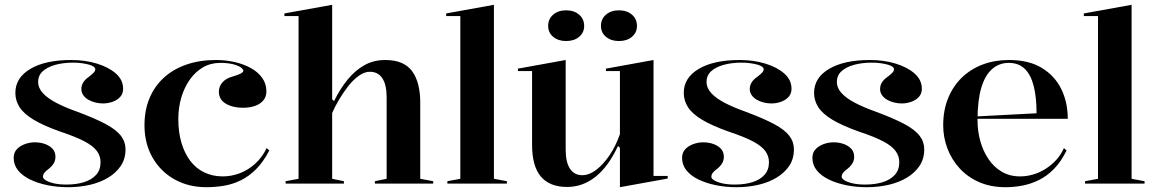

<svg xmlns="http://www.w3.org/2000/svg" viewBox="-20 -765 4817 800"><path d="M264 15Q218 15 177 6.5Q136 -2 104.5 -17.5Q73 -33 55 -55.5Q37 -78 37 -107Q37 -129 50 -143Q63 -157 83.5 -164.5Q104 -172 125 -172Q148 -172 167.5 -165Q187 -158 199 -145Q211 -132 211 -112Q211 -98 205 -86.5Q199 -75 186 -64Q170 -52 164.5 -44.5Q159 -37 159 -28Q159 -21 171 -13.5Q183 -6 205 -1Q227 4 257 4Q298 4 330 -6Q362 -16 380.5 -36.5Q399 -57 399 -89Q399 -115 383.5 -136Q368 -157 332 -176Q296 -195 233 -216Q162 -241 120.5 -266Q79 -291 61.5 -318.5Q44 -346 44 -378Q44 -441 106.5 -478Q169 -515 277 -515Q335 -515 384 -500Q433 -485 463 -458.5Q493 -432 493 -395Q493 -375 481 -361.5Q469 -348 449.5 -341Q430 -334 409 -334Q393 -334 377 -338Q361 -342 348 -349.5Q335 -357 327 -368.5Q319 -380 319 -394Q319 -423 349 -444Q365 -456 371 -463Q377 -470 377 -477Q377 -482 370.5 -487Q364 -492 351.5 -495.5Q339 -499 322 -501.5Q305 -504 285 -504Q244 -504 211 -495Q178 -486 158.5 -468.5Q139 -451 139 -424Q139 -398 159 -376.5Q179 -355 215.5 -336Q252 -317 303 -299Q378 -271 421.5 -247.5Q465 -224 484 -199Q503 -174 503 -143Q503 -103 483.5 -74Q464 -45 431 -25Q398 -5 355 5Q312 15 264 15Z M840 15Q765 15 706.5 -18Q648 -51 615 -109.5Q582 -168 582 -243Q582 -306 603 -356Q624 -406 663 -441.5Q702 -477 757 -496Q812 -515 880 -515Q920 -515 957.5 -506.5Q995 -498 1025 -481.5Q1055 -465 1072.5 -440.5Q1090 -416 1090 -384Q1090 -362 1077 -346.5Q1064 -331 1042 -323.5Q1020 -316 992 -316Q950 -316 921 -333Q892 -350 892 -383Q892 -405 907 -422Q922 -439 949 -446Q994 -459 994 -470Q994 -477 982 -485Q970 -493 948.5 -498Q927 -503 898 -503Q858 -503 826 -484.5Q794 -466 771 -433.5Q748 -401 735.5 -359Q723 -317 723 -269Q723 -214 736 -170Q749 -126 773 -94.5Q797 -63 831.5 -46.5Q866 -30 908 -30Q945 -30 980 -43.5Q1015 -57 1044 -83.5Q1073 -110 1091 -148L1102 -138Q1077 -90 1047 -60Q1017 -30 983 -13.5Q949 3 913 9Q877 15 840 15Z M1785 -10V0H1542V-10L1591 -20V-359Q1591 -412 1573 -439Q1555 -466 1521 -466Q1498 -466 1474 -448.5Q1450 -431 1429 -403.5Q1408 -376 1391 -347Q1374 -318 1364 -294V-20L1413 -10V0H1170V-10L1224 -20V-698H1165V-709L1364 -745V-351L1372 -344Q1397 -395 1428.5 -433.5Q1460 -472 1498.5 -493.5Q1537 -515 1585 -515Q1626 -515 1654 -502.5Q1682 -490 1698.5 -466.5Q1715 -443 1723 -410.5Q1731 -378 1731 -339V-20Z M2038 -20 2092 -10V0H1844V-10L1898 -20V-698H1839V-709L2038 -745Z M2343 14Q2270 14 2233.5 -29.5Q2197 -73 2197 -161V-469H2138V-479L2337 -515V-141Q2337 -89 2355 -62Q2373 -35 2406 -35Q2435 -35 2464.5 -57.5Q2494 -80 2520 -118.5Q2546 -157 2563 -206V-469H2505V-479L2703 -515V-32H2762V-21L2563 15V-149L2555 -157Q2515 -71 2461.5 -28.5Q2408 14 2343 14ZM2559 -722Q2592 -722 2613 -704Q2634 -686 2634 -657Q2634 -629 2613 -611.5Q2592 -594 2559 -594Q2526 -594 2505 -611.5Q2484 -629 2484 -657Q2484 -686 2505 -704Q2526 -722 2559 -722ZM2339 -722Q2372 -722 2393 -704Q2414 -686 2414 -657Q2414 -629 2393 -611.5Q2372 -594 2339 -594Q2306 -594 2285 -611.5Q2264 -629 2264 -657Q2264 -686 2285 -704Q2306 -722 2339 -722Z M3049 15Q3003 15 2962 6.5Q2921 -2 2889.5 -17.5Q2858 -33 2840 -55.5Q2822 -78 2822 -107Q2822 -129 2835 -143Q2848 -157 2868.5 -164.5Q2889 -172 2910 -172Q2933 -172 2952.5 -165Q2972 -158 2984 -145Q2996 -132 2996 -112Q2996 -98 2990 -86.5Q2984 -75 2971 -64Q2955 -52 2949.5 -44.5Q2944 -37 2944 -28Q2944 -21 2956 -13.5Q2968 -6 2990 -1Q3012 4 3042 4Q3083 4 3115 -6Q3147 -16 3165.5 -36.5Q3184 -57 3184 -89Q3184 -115 3168.5 -136Q3153 -157 3117 -176Q3081 -195 3018 -216Q2947 -241 2905.5 -266Q2864 -291 2846.5 -318.5Q2829 -346 2829 -378Q2829 -441 2891.5 -478Q2954 -515 3062 -515Q3120 -515 3169 -500Q3218 -485 3248 -458.5Q3278 -432 3278 -395Q3278 -375 3266 -361.5Q3254 -348 3234.5 -341Q3215 -334 3194 -334Q3178 -334 3162 -338Q3146 -342 3133 -349.5Q3120 -357 3112 -368.5Q3104 -380 3104 -394Q3104 -423 3134 -444Q3150 -456 3156 -463Q3162 -470 3162 -477Q3162 -482 3155.5 -487Q3149 -492 3136.5 -495.5Q3124 -499 3107 -501.5Q3090 -504 3070 -504Q3029 -504 2996 -495Q2963 -486 2943.5 -468.5Q2924 -451 2924 -424Q2924 -398 2944 -376.5Q2964 -355 3000.5 -336Q3037 -317 3088 -299Q3163 -271 3206.5 -247.5Q3250 -224 3269 -199Q3288 -174 3288 -143Q3288 -103 3268.5 -74Q3249 -45 3216 -25Q3183 -5 3140 5Q3097 15 3049 15Z M3592 15Q3546 15 3505 6.5Q3464 -2 3432.5 -17.5Q3401 -33 3383 -55.5Q3365 -78 3365 -107Q3365 -129 3378 -143Q3391 -157 3411.5 -164.5Q3432 -172 3453 -172Q3476 -172 3495.5 -165Q3515 -158 3527 -145Q3539 -132 3539 -112Q3539 -98 3533 -86.5Q3527 -75 3514 -64Q3498 -52 3492.5 -44.5Q3487 -37 3487 -28Q3487 -21 3499 -13.5Q3511 -6 3533 -1Q3555 4 3585 4Q3626 4 3658 -6Q3690 -16 3708.5 -36.5Q3727 -57 3727 -89Q3727 -115 3711.5 -136Q3696 -157 3660 -176Q3624 -195 3561 -216Q3490 -241 3448.5 -266Q3407 -291 3389.5 -318.5Q3372 -346 3372 -378Q3372 -441 3434.5 -478Q3497 -515 3605 -515Q3663 -515 3712 -500Q3761 -485 3791 -458.5Q3821 -432 3821 -395Q3821 -375 3809 -361.5Q3797 -348 3777.5 -341Q3758 -334 3737 -334Q3721 -334 3705 -338Q3689 -342 3676 -349.5Q3663 -357 3655 -368.5Q3647 -380 3647 -394Q3647 -423 3677 -444Q3693 -456 3699 -463Q3705 -470 3705 -477Q3705 -482 3698.5 -487Q3692 -492 3679.5 -495.5Q3667 -499 3650 -501.5Q3633 -504 3613 -504Q3572 -504 3539 -495Q3506 -486 3486.5 -468.5Q3467 -451 3467 -424Q3467 -398 3487 -376.5Q3507 -355 3543.5 -336Q3580 -317 3631 -299Q3706 -271 3749.5 -247.5Q3793 -224 3812 -199Q3831 -174 3831 -143Q3831 -103 3811.5 -74Q3792 -45 3759 -25Q3726 -5 3683 5Q3640 15 3592 15Z M4184 -515Q4267 -515 4321 -482Q4375 -449 4402 -394Q4429 -339 4429 -270H4050V-280L4299 -293Q4299 -360 4287 -407Q4275 -454 4249.5 -478.5Q4224 -503 4183 -503Q4143 -503 4113.5 -477Q4084 -451 4068.5 -398.5Q4053 -346 4053 -264Q4053 -219 4064.5 -177.5Q4076 -136 4098.5 -102.5Q4121 -69 4154 -49.5Q4187 -30 4231 -30Q4258 -30 4285 -38Q4312 -46 4336 -61Q4360 -76 4380 -97.5Q4400 -119 4413 -148L4424 -138Q4401 -91 4371.5 -61Q4342 -31 4308 -14.5Q4274 2 4239 8.5Q4204 15 4170 15Q4108 15 4060 -6Q4012 -27 3978.5 -63.5Q3945 -100 3927.5 -146.5Q3910 -193 3910 -243Q3910 -306 3930.5 -356Q3951 -406 3987.5 -441.5Q4024 -477 4074 -496Q4124 -515 4184 -515Z M4695 -20 4749 -10V0H4501V-10L4555 -20V-698H4496V-709L4695 -745Z"/></svg>

Font: Kalnia Medium
Style: Regular
Weight: 500
Designer: Frida Medrano
Foundry: Frida Medrano
Version: Version 1.105